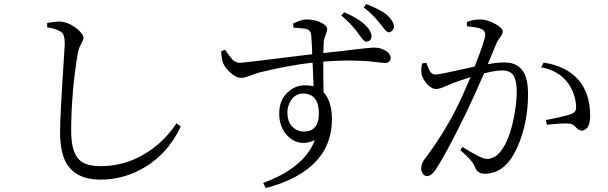

<svg xmlns="http://www.w3.org/2000/svg" viewBox="-20 -859 3040 960"><path d="M281.2 -702.1Q254.9 -716.8 215.8 -722.7V-744.1Q259.8 -752 281.2 -751Q324.2 -749 370.1 -710.9Q396.5 -686.5 397.5 -669.9Q397.5 -661.1 384.8 -637.7Q374 -618.2 369.1 -594.7Q335.9 -395.5 335.9 -203.1Q335.9 -85 388.7 -49.8Q421.9 -28.3 483.4 -28.3Q645.5 -28.3 777.3 -143.6Q828.1 -189.5 862.3 -242.2L883.8 -226.6Q814.5 -79.1 678.7 -8.8Q585.9 39.1 483.4 39.1Q336.9 39.1 296.9 -76.2Q280.3 -126 280.3 -197.3Q280.3 -278.3 299.8 -574.2Q303.7 -627 303.7 -644.5Q303.7 -686.5 286.1 -699.2Q283.2 -701.2 281.2 -702.1Z M1686.5 -781.2 1701.2 -797.9Q1767.6 -769.5 1802.7 -737.3Q1837.9 -704.1 1837.9 -675.8Q1835 -652.3 1811.5 -650.4Q1799.8 -650.4 1779.3 -680.7Q1769.5 -694.3 1766.6 -698.2Q1731.4 -745.1 1686.5 -781.2ZM1498 -201.2Q1560.5 -201.2 1571.3 -259.8Q1574.2 -275.4 1574.2 -293.9Q1574.2 -371.1 1522.5 -387.7Q1510.7 -391.6 1499 -391.6Q1448.2 -391.6 1426.8 -341.8Q1417 -321.3 1417 -296.9Q1417 -235.4 1460.9 -210.9Q1478.5 -201.2 1498 -201.2ZM1447.3 -720.7 1445.3 -741.2Q1486.3 -761.7 1512.7 -761.7Q1562.5 -761.7 1598.6 -738.3Q1615.2 -726.6 1616.2 -714.8Q1616.2 -705.1 1604.5 -673.8Q1599.6 -661.1 1598.6 -651.4Q1597.7 -644.5 1597.7 -623Q1596.7 -603.5 1596.7 -593.8Q1673.8 -601.6 1767.6 -613.3Q1835 -621.1 1846.7 -621.1Q1892.6 -621.1 1919.9 -596.7Q1932.6 -584 1933.6 -570.3Q1931.6 -544.9 1906.2 -543.9Q1898.4 -543.9 1875 -546.9Q1749 -563.5 1596.7 -550.8Q1596.7 -527.3 1596.7 -475.6Q1597.7 -421.9 1597.7 -397.5Q1639.6 -353.5 1639.6 -261.7Q1639.6 -73.2 1456.1 25.4Q1390.6 60.5 1308.6 81.1L1295.9 55.7Q1494.1 -17.6 1549.8 -147.5Q1551.8 -153.3 1553.7 -158.2Q1479.5 -124 1423.8 -173.8Q1376 -217.8 1376 -292Q1376 -365.2 1428.7 -406.2Q1461.9 -432.6 1506.8 -432.6Q1527.3 -432.6 1547.9 -427.7Q1546.9 -452.1 1543 -545.9Q1427.7 -533.2 1278.3 -497.1Q1269.5 -495.1 1215.8 -475.6Q1198.2 -469.7 1186.5 -469.7Q1153.3 -469.7 1115.2 -512.7Q1101.6 -529.3 1095.7 -543Q1087.9 -562.5 1085.9 -602.5L1105.5 -610.4Q1135.7 -565.4 1148.4 -555.7Q1163.1 -544.9 1179.7 -544.9Q1195.3 -544.9 1452.1 -577.1Q1506.8 -584 1541 -587.9Q1540 -636.7 1536.1 -682.6Q1534.2 -706.1 1515.6 -712.9Q1513.7 -713.9 1512.7 -713.9Q1498 -717.8 1447.3 -720.7ZM1798.8 -821.3 1810.5 -838.9Q1888.7 -808.6 1916 -783.2Q1950.2 -751 1950.2 -722.7Q1945.3 -701.2 1924.8 -697.3Q1913.1 -697.3 1891.6 -726.6Q1882.8 -738.3 1878.9 -743.2Q1838.9 -792 1798.8 -821.3Z M2314.5 -727.5V-749Q2345.7 -761.7 2378.9 -761.7Q2420.9 -761.7 2466.8 -733.4Q2493.2 -715.8 2494.1 -702.1Q2494.1 -689.5 2476.6 -666Q2466.8 -653.3 2462.9 -643.6Q2452.1 -616.2 2418.9 -538.1Q2467.8 -546.9 2502 -546.9Q2593.8 -546.9 2614.3 -455.1Q2620.1 -425.8 2620.1 -387.7Q2620.1 -241.2 2565.4 -120.1Q2546.9 -80.1 2525.4 -52.7Q2476.6 8.8 2404.3 9.8Q2373 9.8 2359.4 -13.7Q2355.5 -21.5 2350.6 -33.2Q2338.9 -57.6 2289.1 -101.6Q2285.2 -105.5 2281.2 -108.4L2293 -124Q2385.7 -65.4 2413.1 -64.5Q2455.1 -64.5 2484.4 -103.5Q2489.3 -110.4 2493.2 -116.2Q2535.2 -179.7 2554.7 -301.8Q2563.5 -354.5 2563.5 -403.3Q2563.5 -483.4 2526.4 -500Q2511.7 -506.8 2490.2 -506.8Q2457 -506.8 2400.4 -492.2Q2353.5 -383.8 2304.7 -282.2Q2207 -83 2157.2 -9.8Q2137.7 20.5 2116.2 21.5Q2096.7 21.5 2088.9 -1Q2085.9 -7.8 2085.9 -15.6Q2086.9 -42 2101.6 -61.5Q2187.5 -173.8 2257.8 -308.6Q2289.1 -370.1 2333 -473.6Q2272.5 -454.1 2242.2 -442.4Q2228.5 -436.5 2208 -427.7Q2176.8 -414.1 2160.2 -414.1Q2132.8 -414.1 2105.5 -451.2Q2092.8 -468.8 2088.9 -484.4Q2083 -510.7 2090.8 -542L2111.3 -544.9Q2127 -504.9 2132.8 -498Q2143.6 -486.3 2158.2 -486.3Q2176.8 -486.3 2315.4 -517.6Q2337.9 -523.4 2353.5 -526.4Q2406.2 -660.2 2406.2 -686.5Q2405.3 -705.1 2389.6 -712.9Q2370.1 -722.7 2314.5 -727.5ZM2685.5 -522.5 2698.2 -545.9Q2809.6 -529.3 2869.1 -462.9Q2930.7 -395.5 2930.7 -280.3Q2930.7 -213.9 2894.5 -207Q2890.6 -206.1 2888.7 -206.1Q2873 -206.1 2859.4 -222.7Q2845.7 -237.3 2833 -240.2Q2803.7 -245.1 2714.8 -235.4L2709 -258.8Q2797.9 -275.4 2836.9 -289.1Q2857.4 -296.9 2860.4 -314.5Q2860.4 -321.3 2860.4 -332Q2855.5 -394.5 2819.3 -444.3Q2773.4 -506.8 2685.5 -522.5Z"/></svg>

Font: GenYoMin JP Regular
Style: Regular
Weight: 400
Version: Version 1.001;PS 1;hotconv 16.6.51;makeotf.lib2.5.65220 DEVE